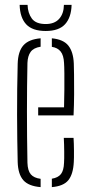

<svg xmlns="http://www.w3.org/2000/svg" viewBox="-20 -762 369 787"><path d="M52.5 -98Q51.5 -141 50.8 -190Q50 -239 50 -291.2Q50 -343.5 50.5 -396.8Q51 -450 52.5 -501Q54 -551.5 76 -576.2Q98 -601 146.5 -605V-570.5Q117.5 -566 105.5 -549.2Q93.5 -532.5 92.5 -504Q91.5 -458 91 -408Q90.5 -358 90.5 -305.8Q90.5 -253.5 91 -200.5Q91.5 -147.5 92.5 -95Q93.5 -62.5 106.2 -47.5Q119 -32.5 146.5 -29V5Q97 1 75.5 -23.5Q54 -48 52.5 -98ZM192.5 5V-29.5Q218 -33.5 229.8 -48.5Q241.5 -63.5 242.5 -95Q243.5 -110 243.2 -139.8Q243 -169.5 241.5 -197H281.5Q283 -174 283.2 -144Q283.5 -114 282.5 -98Q280 -48 260.2 -23.5Q240.5 1 192.5 5ZM136.5 -289V-322H242.5Q243.5 -357.5 243.8 -394.8Q244 -432 243.8 -461.8Q243.5 -491.5 242.5 -504Q241 -535.5 228.5 -551Q216 -566.5 192.5 -570V-605Q240 -600.5 260.2 -575Q280.5 -549.5 282.5 -502Q283 -491 283.5 -456.2Q284 -421.5 283.8 -376.2Q283.5 -331 281.5 -289ZM167.5 -635Q113 -635 87.5 -662.2Q62 -689.5 60.5 -742H93Q94 -708.5 110.5 -686Q127 -663.5 167.5 -663.5Q203.5 -663.5 222.5 -684.8Q241.5 -706 242 -742H273.5Q272 -690.5 246.8 -662.8Q221.5 -635 167.5 -635Z"/></svg>

Font: Big Shoulders Stencil Text Thin
Style: Regular
Weight: 100
Designer: Patric King
Foundry: XO Type Co
Version: Version 2.001